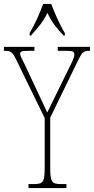

<svg xmlns="http://www.w3.org/2000/svg" viewBox="-28 -951 475 971"><path d="M122 -784V-771H128C164 -810 188 -838 212 -886C234 -838 257 -810 294 -771H300V-784C276 -822 248 -886 231 -931H190C175 -886 145 -822 122 -784ZM116 0H308V-20H282C232 -20 226 -31 226 -108V-356L370 -652C390 -692 399 -694 425 -694H427V-714H264V-694H307C343 -694 348 -688 348 -677C348 -667 347 -660 333 -631L256 -474C235 -431 221 -402 211 -382C191 -425 172 -466 151 -510L97 -625C84 -652 74 -668 74 -678C74 -689 78 -694 115 -694H146V-714H-8V-694H-6C23 -694 33 -692 53 -651L198 -354V-108C198 -31 192 -20 142 -20H116Z"/></svg>

Font: Noto Serif Sinhala ExtraCondensed Thin
Style: Regular
Weight: 100
Width: 2
Designer: Jelle Bosma - Monotype Design Team
Foundry: Monotype Imaging Inc.
Version: Version 2.007